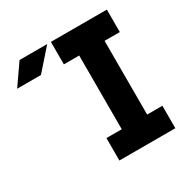

<svg xmlns="http://www.w3.org/2000/svg" viewBox="-164 -868 992 1013"><g transform="rotate(-30 332.5 -361.5)"><path d="M145 -597.7 255.4 -722.7H86.9L0 -597.7ZM277.8 -722.7V-585.9H371.1V-136.7H277.8V0H618.7V-136.7H525.9V-585.9H618.7V-722.7Z"/></g></svg>

Font: Giphurs ExtraBold
Style: Regular
Weight: 800
Version: Version 1.000